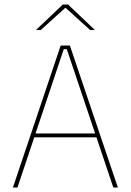

<svg xmlns="http://www.w3.org/2000/svg" viewBox="-20 -844 588 864"><path d="M38 0 253 -639H294.5L510.5 0H490L280.5 -623H267L58.5 0ZM127 -226V-243.5H421V-226ZM262.5 -823.5H286.5L406.5 -709.5V-709H385.5L276 -808H273L163.5 -709H142.5V-709.5Z"/></svg>

Font: Anek Bangla Medium Thin
Style: Regular
Weight: 250
Version: Version 1.003